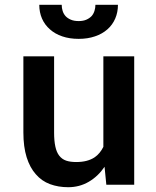

<svg xmlns="http://www.w3.org/2000/svg" viewBox="-20 -760 640 790"><path d="M417.5 0H532.2V-528.3H405.3V-155.8Q398.9 -142.6 389.6 -131.3Q380.4 -120.1 368.7 -112.3Q354.5 -103 335.7 -98.1Q316.9 -93.3 293.5 -93.3Q269 -93.3 252 -99.1Q234.9 -105 223.6 -119.6Q212.9 -133.3 207.8 -156.7Q202.6 -180.2 202.6 -214.4V-528.3H76.2V-215.3Q76.2 -155.8 89.6 -113Q103 -70.3 127.4 -43Q151.4 -15.1 185.5 -2.4Q219.7 10.3 260.7 10.3Q307.1 10.3 345.5 -12.2Q383.8 -34.7 410.2 -73.7ZM465.3 -740.2H372.6Q372.6 -727.5 368.7 -715.1Q364.7 -702.6 356.9 -693.8Q348.1 -684.6 335.2 -679Q322.3 -673.3 303.7 -673.3Q284.7 -673.3 271.5 -679Q258.3 -684.6 250 -693.4Q241.7 -702.6 237.8 -714.8Q233.9 -727.1 233.9 -740.2H141.6Q141.6 -709.5 152.8 -683.6Q164.1 -657.7 185.5 -639.2Q206.1 -620.6 236.1 -610.4Q266.1 -600.1 303.7 -600.1Q340.8 -600.1 370.8 -610.4Q400.9 -620.6 421.9 -639.2Q442.9 -657.7 454.1 -683.6Q465.3 -709.5 465.3 -740.2Z"/></svg>

Font: Roboto Mono SemiBold
Style: Regular
Weight: 600
Monospace: yes
Designer: Google
Version: Version 3.000